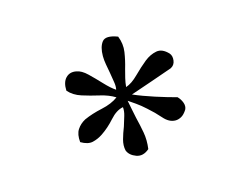

<svg xmlns="http://www.w3.org/2000/svg" viewBox="-54 -894 609 465"><g transform="rotate(-15 250.0 -661.5)"><path d="M270 -523Q254 -509 237.5 -515Q221 -521 216 -534Q213 -547 217 -561.5Q221 -576 227 -591Q231 -604 234.5 -615.5Q238 -627 237 -637Q220 -634 204 -616Q188 -598 170 -586Q158 -578 145 -575Q132 -572 115 -582Q113 -602 120.5 -613.5Q128 -625 141 -632Q161 -641 186.5 -646.5Q212 -652 228 -664Q212 -674 190 -679Q168 -684 147.5 -690.5Q127 -697 115 -711Q114 -732 124 -742.5Q134 -753 150 -750Q163 -748 177 -734.5Q191 -721 205.5 -705.5Q220 -690 232 -682Q234 -690 232 -701.5Q230 -713 228 -726Q226 -737 224 -748Q222 -759 222 -769Q222 -792 231.5 -804Q241 -816 270 -805Q278 -785 275 -765Q272 -745 266 -725Q263 -714 260.5 -703.5Q258 -693 257 -682Q272 -687 288 -703Q304 -719 320 -732Q334 -743 349.5 -746Q365 -749 380 -733Q386 -726 384.5 -714.5Q383 -703 373 -698Q345 -688 320 -679.5Q295 -671 266 -661Q289 -651 318.5 -641.5Q348 -632 371 -626Q378 -619 381.5 -609.5Q385 -600 381 -592Q374 -581 366.5 -577Q359 -573 352 -573Q336 -573 322.5 -588.5Q309 -604 293 -618Q281 -629 269.5 -637Q258 -645 252 -649Q254 -637 256.5 -626Q259 -615 261 -604Q266 -584 269.5 -564.5Q273 -545 270 -523Z"/></g></svg>

Font: Yuji Hentaigana Akebono
Style: Regular
Weight: 400
Designer: Kataoka Yuji
Foundry: Kinuta Font Factory
Version: Version 3.002